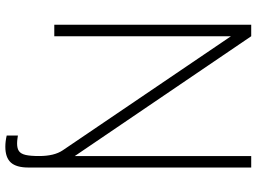

<svg xmlns="http://www.w3.org/2000/svg" viewBox="-138 -622 939 702"><g transform="rotate(90 331.0 -270.5)"><path d="M550 -720H592V95Q592 138.5 573.8 158.8Q555.5 179 516 179Q496.5 179 475 174V133L485 134.5Q495.5 136 504 136Q522.5 136 532.2 129Q542 122 546 104.8Q550 87.5 550 55Q550 28 544.8 6.2Q539.5 -15.5 529 -31L112 -646V0H70V-720H112L550 -75Z"/></g></svg>

Font: Manrope
Style: Regular
Weight: 400
Designer: Mikhail Sharanda
Foundry: Mikhail Sharanda
Version: Version 4.503